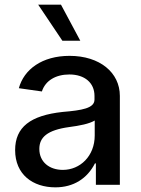

<svg xmlns="http://www.w3.org/2000/svg" viewBox="-20 -794 607 825"><path d="M218 11C296 11 355 -27 388 -92H392V0H495V-382C495 -482 409 -554 279 -554C161 -554 83 -496 61 -415L160 -401C175 -448 220 -474 278 -474C344 -474 386 -438 386 -382V-366C386 -329 333 -320 249 -313C111 -298 45 -248 45 -149C45 -44 121 11 218 11ZM144 -774 248 -619H325L242 -774ZM149 -154C149 -204 183 -235 277 -248C323 -254 363 -262 387 -276V-212C387 -123 324 -64 250 -64C192 -64 149 -98 149 -154Z"/></svg>

Font: Wafeq Medium
Style: Regular
Weight: 500
Designer: Rasmus Andersson & Azza Alameddine
Foundry: Google & TypeTogether
Version: Version 3.000;January 28, 2025;FontCreator 15.0.0.3014 64-bi